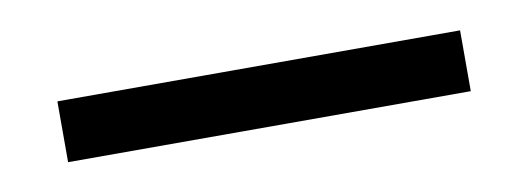

<svg xmlns="http://www.w3.org/2000/svg" viewBox="-25 20 509 185"><g transform="rotate(-10 229.5 113.0)"><path d="M426.5 142.5H32.5V83H426.5Z"/></g></svg>

Font: Verano Sans
Style: Regular
Weight: 400
Designer: Lukasz Dziedzic with Adam Twardoch and Botio Nikoltchev
Foundry: tyPoland Lukasz Dziedzic
Version: Version 3.001;December 28, 2019;FontCreator 12.0.0.2547 64-b